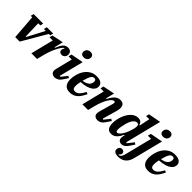

<svg xmlns="http://www.w3.org/2000/svg" viewBox="181 -1992 3430 3430"><g transform="rotate(45 1896.5 -277.0)"><path d="M96 -465H59L73 -524H315L301 -465H248L257 -139H268L439 -465H391L406 -524H566L551 -465H516L245 0H132Z M648 -431H567L582 -491L798 -536L757 -371L769 -367Q803 -453 839.5 -494.5Q876 -536 933 -536Q978 -536 1001.5 -513Q1025 -490 1025 -452Q1025 -434 1019.5 -418Q1014 -402 1003 -389Q992 -376 976.5 -368.5Q961 -361 942 -361Q914 -361 895 -376.5Q876 -392 876 -418Q876 -433 882.5 -449Q889 -465 899 -475L892 -482Q873 -477 847.5 -441Q822 -405 793 -345Q767 -292 746 -230Q725 -168 708 -98L684 0H540Z M1139 12Q1112 12 1094 4.5Q1076 -3 1064.5 -14.5Q1053 -26 1048.5 -40.5Q1044 -55 1044 -70Q1044 -82 1047 -98.5Q1050 -115 1053 -126L1129 -431H1048L1063 -491L1300 -536L1185 -76L1203 -68L1293 -182L1329 -161L1273 -76Q1238 -23 1203 -5.5Q1168 12 1139 12ZM1272 -766Q1309 -766 1328.5 -747Q1348 -728 1348 -702Q1348 -688 1345 -676Q1337 -644 1312 -626Q1287 -608 1252 -608Q1215 -608 1195.5 -627Q1176 -646 1176 -672Q1176 -686 1179 -698Q1187 -730 1212 -748Q1237 -766 1272 -766Z M1517 12Q1436 12 1398 -34.5Q1360 -81 1360 -164Q1360 -223 1377.5 -288.5Q1395 -354 1431 -409Q1467 -464 1523.5 -500Q1580 -536 1658 -536Q1691 -536 1719.5 -530Q1748 -524 1768.5 -510.5Q1789 -497 1801 -476.5Q1813 -456 1813 -427Q1813 -404 1801 -376.5Q1789 -349 1757 -324.5Q1725 -300 1669 -281.5Q1613 -263 1524 -258Q1516 -223 1513 -195Q1510 -167 1510 -146Q1510 -103 1526 -85Q1542 -67 1571 -67Q1617 -67 1655 -104.5Q1693 -142 1727 -210L1766 -193Q1743 -145 1719 -107Q1695 -69 1665.5 -42.5Q1636 -16 1599.5 -2Q1563 12 1517 12ZM1534 -299Q1581 -306 1611.5 -319.5Q1642 -333 1660 -351.5Q1678 -370 1685.5 -392Q1693 -414 1693 -438Q1693 -459 1682.5 -471Q1672 -483 1651 -483Q1630 -483 1614.5 -473.5Q1599 -464 1586 -442.5Q1573 -421 1560.5 -386Q1548 -351 1534 -299Z M2220 12Q2193 12 2175 4.5Q2157 -3 2146 -14.5Q2135 -26 2130.5 -40.5Q2126 -55 2126 -69Q2126 -82 2129 -97.5Q2132 -113 2135 -125L2211 -397Q2214 -409 2214 -418Q2214 -444 2191 -444Q2170 -444 2145 -421Q2120 -398 2094.5 -356Q2069 -314 2046 -256Q2023 -198 2005 -128L1973 0H1829L1937 -431H1856L1871 -491L2093 -536L2053 -375L2065 -371Q2084 -405 2103 -435.5Q2122 -466 2144.5 -488Q2167 -510 2194.5 -523Q2222 -536 2257 -536Q2311 -536 2335 -507.5Q2359 -479 2359 -431Q2359 -413 2355.5 -393Q2352 -373 2346 -351L2268 -76L2286 -68L2376 -182L2412 -161L2356 -76Q2324 -28 2291 -8Q2258 12 2220 12Z M2562 12Q2499 12 2472.5 -30Q2446 -72 2446 -145Q2446 -187 2454.5 -232.5Q2463 -278 2478.5 -321.5Q2494 -365 2517 -404Q2540 -443 2569 -472.5Q2598 -502 2632.5 -519Q2667 -536 2707 -536Q2750 -536 2775 -516Q2800 -496 2809 -458H2821L2863 -656H2782L2797 -715L3034 -760L2863 -76L2881 -68L2971 -182L3007 -161L2951 -76Q2920 -29 2889.5 -8.5Q2859 12 2827 12Q2803 12 2786.5 5Q2770 -2 2760 -13Q2750 -24 2746 -38.5Q2742 -53 2742 -67Q2742 -82 2745 -98.5Q2748 -115 2751 -126L2755 -142L2743 -144Q2729 -113 2711.5 -84.5Q2694 -56 2672.5 -34.5Q2651 -13 2623.5 -0.5Q2596 12 2562 12ZM2625 -80Q2649 -80 2674.5 -106Q2700 -132 2721.5 -170.5Q2743 -209 2759.5 -252Q2776 -295 2784 -328L2791 -357Q2802 -405 2794 -433Q2786 -461 2751 -461Q2716 -461 2681.5 -422Q2647 -383 2622 -294Q2611 -256 2603 -209.5Q2595 -163 2595 -131Q2595 -108 2601.5 -94Q2608 -80 2625 -80Z M2944 212Q2884 212 2855.5 192.5Q2827 173 2827 138Q2827 109 2845 86Q2863 63 2898 63Q2924 63 2940 77.5Q2956 92 2956 117Q2956 133 2946.5 148Q2937 163 2919 173L2928 183Q2958 180 2975 155Q2992 130 3005 82L3134 -431H3053L3068 -491L3305 -536L3161 33Q3149 79 3128 113Q3107 147 3079 169Q3051 191 3016.5 201.5Q2982 212 2944 212ZM3257 -608Q3220 -608 3200.5 -627Q3181 -646 3181 -672Q3181 -686 3184 -698Q3192 -730 3217 -748Q3242 -766 3277 -766Q3314 -766 3333.5 -747Q3353 -728 3353 -702Q3353 -688 3350 -676Q3342 -644 3317 -626Q3292 -608 3257 -608Z M3497 12Q3416 12 3378 -34.5Q3340 -81 3340 -164Q3340 -223 3357.5 -288.5Q3375 -354 3411 -409Q3447 -464 3503.5 -500Q3560 -536 3638 -536Q3671 -536 3699.5 -530Q3728 -524 3748.5 -510.5Q3769 -497 3781 -476.5Q3793 -456 3793 -427Q3793 -404 3781 -376.5Q3769 -349 3737 -324.5Q3705 -300 3649 -281.5Q3593 -263 3504 -258Q3496 -223 3493 -195Q3490 -167 3490 -146Q3490 -103 3506 -85Q3522 -67 3551 -67Q3597 -67 3635 -104.5Q3673 -142 3707 -210L3746 -193Q3723 -145 3699 -107Q3675 -69 3645.5 -42.5Q3616 -16 3579.5 -2Q3543 12 3497 12ZM3514 -299Q3561 -306 3591.5 -319.5Q3622 -333 3640 -351.5Q3658 -370 3665.5 -392Q3673 -414 3673 -438Q3673 -459 3662.5 -471Q3652 -483 3631 -483Q3610 -483 3594.5 -473.5Q3579 -464 3566 -442.5Q3553 -421 3540.5 -386Q3528 -351 3514 -299Z"/></g></svg>

Font: IBM Plex Serif
Style: Bold Italic
Weight: 700
Italic angle: -14°
Designer: Mike Abbink, Paul van der Laan, Pieter van Rosmalen
Foundry: Bold Monday
Version: Version 3.001